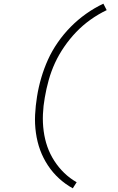

<svg xmlns="http://www.w3.org/2000/svg" viewBox="-20 -861 640 1042"><path d="M375 161Q335 139 300.5 107.5Q266 76 240 36.5Q214 -3 198 -46.5Q182 -90 175 -139.5Q168 -189 170.5 -238.5Q173 -288 181 -337Q189 -388 204 -439Q219 -490 240.5 -537.5Q262 -585 293.5 -630.5Q325 -676 363.5 -715Q402 -754 447 -786Q492 -818 541 -841L559 -806Q513 -784 471 -754Q429 -724 393.5 -687Q358 -650 328.5 -607Q299 -564 278.5 -519.5Q258 -475 244.5 -427Q231 -379 223 -331Q215 -287 213 -241Q211 -195 217 -150Q223 -105 237 -65Q251 -25 274.5 11.5Q298 48 328.5 77.5Q359 107 396 128Z"/></svg>

Font: Iosevka Slab XLtEx
Style: Italic
Weight: 200
Width: 7
Italic angle: -9°
Monospace: yes
Designer: Belleve Invis
Foundry: Belleve Invis
Version: Version 11.1.0; ttfautohint (v1.8.3)